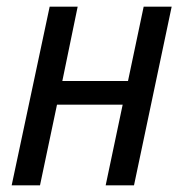

<svg xmlns="http://www.w3.org/2000/svg" viewBox="-20 -556 551 576"><path d="M15 0H100L151 -242H348L297 0H382L495 -536H411L364 -313H167L213 -536H129Z"/></svg>

Font: Noto Sans SemiCondensed
Style: Italic
Weight: 400
Width: 4
Italic angle: -12°
Designer: Monotype Design Team
Foundry: Monotype Imaging Inc.
Version: Version 2.013